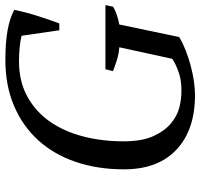

<svg xmlns="http://www.w3.org/2000/svg" viewBox="-36 -716 764 733"><g transform="rotate(-90 346.5 -350.0)"><path d="M571 -48Q549 -35 521 -24Q493 -13 463.5 -5Q434 3 404.5 7.5Q375 12 350 12Q217 12 141.5 -58.5Q66 -129 66 -259Q66 -360 94.5 -443.5Q123 -527 177 -586.5Q231 -646 308.5 -679Q386 -712 484 -712Q550 -712 597 -703.5Q644 -695 675 -678Q672 -663 666.5 -641Q661 -619 653.5 -595Q646 -571 638 -547.5Q630 -524 623 -506H597L576 -650Q558 -655 531 -657.5Q504 -660 479 -660Q402 -660 344.5 -628.5Q287 -597 249 -543Q211 -489 192 -416.5Q173 -344 173 -261Q173 -190 193 -146.5Q213 -103 242.5 -79Q272 -55 303.5 -47.5Q335 -40 361 -40Q364 -40 367 -40Q370 -40 373 -40Q410 -40 442.5 -52.5Q475 -65 488 -75L532 -277Q506 -279 484 -286Q462 -293 441 -301L448 -330H693L687 -301Q676 -294 660 -288Q644 -282 619 -277Z"/></g></svg>

Font: PTSerif
Style: Italic
Weight: 400
Italic angle: -12°
Designer: A.Korolkova, O.Umpeleva, V.Yefimov
Foundry: ParaType Ltd
Version: Version 1.000W OFL; ttfautohint (v1.2) -l 8 -r 50 -G 200 -x 